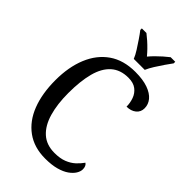

<svg xmlns="http://www.w3.org/2000/svg" viewBox="-277 -1023 1126 1126"><g transform="rotate(45 285.5 -460.5)"><path d="M335 10Q243 10 179.5 -36Q116 -82 84 -164.5Q52 -247 52 -358Q52 -467 86 -549.5Q120 -632 186 -678Q252 -724 350 -724Q413 -724 455 -709Q497 -694 518 -668.5Q539 -643 539 -611Q539 -580 516 -561.5Q493 -543 457 -543Q457 -574 446.5 -603.5Q436 -633 411.5 -652Q387 -671 345 -671Q279 -671 237.5 -634Q196 -597 177.5 -527Q159 -457 159 -358Q159 -266 179 -197Q199 -128 241 -90Q283 -52 350 -52Q396 -52 427.5 -64.5Q459 -77 481 -97Q503 -117 519 -140Q527 -135 531.5 -125.5Q536 -116 536 -102Q536 -84 524 -64.5Q512 -45 488 -28Q464 -11 426 -0.5Q388 10 335 10ZM289 -771Q280 -794 263 -820.5Q246 -847 228.5 -873Q211 -899 196 -918V-931H234Q251 -918 269 -902Q287 -886 303.5 -869Q320 -852 334 -835Q348 -852 365 -869Q382 -886 400 -902Q418 -918 435 -931H473V-918Q459 -899 441 -873Q423 -847 406.5 -820.5Q390 -794 380 -771Z"/></g></svg>

Font: Noto Serif Thai SemiCondensed
Style: Regular
Weight: 400
Width: 4
Designer: Monotype Design Team
Foundry: Monotype Imaging Inc.
Version: Version 2.002